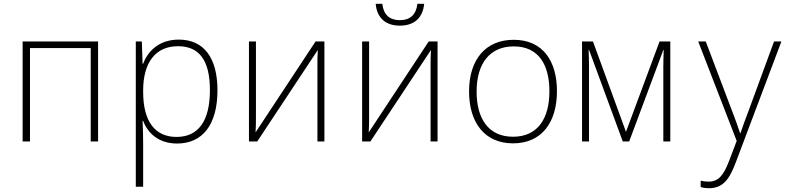

<svg xmlns="http://www.w3.org/2000/svg" viewBox="-20 -750 4240 1018"><path d="M100 0H139V-495H461V0H500V-530H100Z M700 240H739V14C739 -25 738 -68 736 -109H739C763 -45 820 11 919 11C1054 11 1133 -89 1133 -271C1133 -445 1060 -540 928 -540C823 -540 763 -478 739 -412H736L732 -530H700ZM916 -24C804 -24 739 -103 739 -263V-270C739 -418 804 -505 924 -505C1037 -505 1093 -429 1093 -272C1093 -106 1030 -24 916 -24Z M1300 0H1344L1665 -485C1663 -455 1663 -434 1663 -404V0H1700V-530H1653L1335 -48C1337 -80 1337 -101 1337 -134V-530H1300Z M2100 -614C2176 -614 2222 -655 2229 -730H2193C2187 -673 2155 -643 2100 -643C2045 -643 2013 -673 2007 -730H1972C1978 -656 2024 -614 2100 -614ZM1900 0H1944L2265 -485C2263 -455 2263 -434 2263 -404V0H2300V-530H2253L1935 -48C1937 -80 1937 -101 1937 -134V-530H1900Z M2700 10C2854 10 2933 -103 2933 -267C2933 -424 2860 -539 2704 -539C2557 -539 2467 -437 2467 -265C2467 -102 2548 10 2700 10ZM2700 -25C2570 -25 2507 -121 2507 -264C2507 -415 2578 -504 2704 -504C2840 -504 2893 -401 2893 -266C2893 -124 2833 -25 2700 -25Z M3066 0H3103V-396C3103 -428 3102 -454 3101 -486H3103L3282 0H3316L3497 -485H3499C3498 -452 3497 -427 3497 -399V0H3534V-530H3477L3299 -51L3124 -530H3066Z M3738 248C3815 248 3848 199 3882 109L4123 -530H4084L3954 -176C3932 -117 3920 -86 3906 -44H3904C3890 -86 3879 -117 3858 -171L3722 -530H3682L3886 -3L3847 100C3816 181 3790 213 3736 213C3722 213 3708 211 3695 208V242C3709 246 3723 248 3738 248Z"/></svg>

Font: Noto Sans Mono ExtraLight
Style: Regular
Weight: 200
Designer: Monotype Design Team
Foundry: Monotype Imaging Inc.
Version: Version 2.014